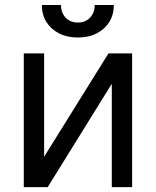

<svg xmlns="http://www.w3.org/2000/svg" viewBox="-20 -764 637 784"><path d="M160.2 -124 422.9 -545.9H519.5V0H436.5V-421.9L174.8 0H77.1V-545.9H160.2ZM297.9 -610.8Q254.4 -610.8 221.2 -627.7Q188 -644.5 169.4 -674.3Q150.9 -704.1 150.9 -743.7H229Q229 -711.9 248 -691.9Q267.1 -671.9 297.9 -671.9Q328.6 -671.9 347.7 -691.9Q366.7 -711.9 366.7 -743.7H444.8Q444.8 -704.1 426.3 -674.3Q407.7 -644.5 374.8 -627.7Q341.8 -610.8 297.9 -610.8Z"/></svg>

Font: Inter V
Style: 
Weight: 400
Designer: Rasmus Andersson
Foundry: rsms
Version: Version 4.000;git-a3f224843